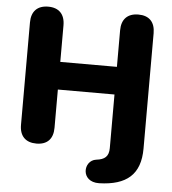

<svg xmlns="http://www.w3.org/2000/svg" viewBox="-59 -768 904 1010"><g transform="rotate(5 392.5 -263.0)"><path d="M502 188C647 184 719 123 719 -14V-623C719 -682 688 -714 631 -714C574 -714 542 -682 542 -623V-430H243V-623C243 -682 211 -714 155 -714C98 -714 66 -682 66 -623V-82C66 -23 98 9 155 9C212 9 243 -23 243 -82V-284H542V-1C542 43 521 61 476 66C408 75 402 190 502 188Z"/></g></svg>

Font: SN Pro Heavy
Style: Regular
Weight: 800
Designer: Tobias Whetton
Foundry: Supernotes
Version: Version 1.001;Glyphs 3.2 (3249)